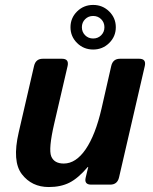

<svg xmlns="http://www.w3.org/2000/svg" viewBox="-20 -752 623 782"><path d="M267.1 -641.1Q267.1 -678.7 293.9 -705.3Q320.8 -731.9 359.4 -731.9Q397.9 -731.9 424.8 -705.3Q451.7 -678.7 451.7 -641.1Q451.7 -603.5 424.8 -576.9Q397.9 -550.3 359.4 -550.3Q320.8 -550.3 293.9 -576.9Q267.1 -603.5 267.1 -641.1ZM313.5 -641.1Q313.5 -621.6 326.7 -608.4Q339.8 -595.2 359.4 -595.2Q378.9 -595.2 392.1 -608.4Q405.3 -621.6 405.3 -641.1Q405.3 -660.6 392.1 -673.8Q378.9 -687 359.4 -687Q339.8 -687 326.7 -673.8Q313.5 -660.6 313.5 -641.1ZM56.2 -212.9 118.7 -483.4Q125.5 -512.7 154.3 -512.7H232.4Q261.7 -512.7 255.4 -483.4L200.7 -248Q176.8 -144.5 188.7 -115.2Q200.7 -85.9 239.7 -85.9Q289.1 -85.9 328.9 -144Q368.7 -202.1 393.6 -310.1L433.1 -483.4Q439.9 -512.7 468.8 -512.7H546.9Q576.2 -512.7 569.8 -483.4L464.8 -29.3Q458 0 428.7 0H351.6Q321.8 0 329.1 -29.3L339.4 -71.8H337.4Q298.3 -25.9 262.9 -8.1Q227.5 9.8 178.7 9.8Q109.4 9.8 69.1 -42.5Q28.8 -94.7 56.2 -212.9Z"/></svg>

Font: Istok
Style: Bold Italic
Weight: 700
Italic angle: -13°
Designer: Andrey V. Panov
Foundry: Andrey V. Panov
Version: Version 1.0.3